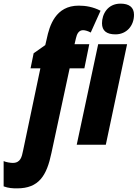

<svg xmlns="http://www.w3.org/2000/svg" viewBox="-130 -796 757 1056"><path d="M505 -607C566 -607 607 -654 607 -715C607 -756 580 -776 533 -776C461 -776 431 -717 431 -668C431 -627 456 -607 505 -607ZM-36 240C84 240 127 170 153 45L253 -420H334L361 -553H280L288 -587C293 -609 303 -630 327 -630C338 -630 355 -625 369 -617L423 -737C382 -758 342 -765 303 -765C175 -765 142 -654 127 -582L119 -548L55 -503L38 -420H92L-3 32C-10 67 -17 100 -60 100C-72 100 -98 96 -110 90V229C-83 239 -60 240 -36 240ZM292 0H452L569 -553H410Z"/></svg>

Font: Noto Sans ExtraCondensed Black
Style: Italic
Weight: 900
Width: 2
Italic angle: -12°
Designer: Monotype Design Team
Foundry: Monotype Imaging Inc.
Version: Version 2.013